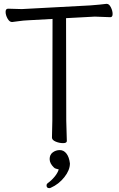

<svg xmlns="http://www.w3.org/2000/svg" viewBox="-20 -730 617 994"><path d="M249 -18 251 -107 252 -632 126 -625Q101 -624 77.5 -620.5Q54 -617 43 -616H42Q29 -616 19 -634Q9 -652 9 -668.5Q9 -685 22 -685L93 -683L447 -702Q470 -704 494 -706Q518 -708 530 -710H533Q545 -710 554 -692Q563 -674 563 -657.5Q563 -641 551 -641L471 -644L322 -636L323 -106L326 0Q326 11 306.5 11Q287 11 268 3Q249 -5 249 -18ZM235 244Q221 244 221 230Q221 223 227 218Q246 205 262.5 185Q279 165 284 147Q282 146 272.5 144Q263 142 259 137Q237 116 237 93.5Q237 71 253 59Q269 47 289.5 47Q310 47 324 65Q338 83 342 116Q342 151 313 187.5Q284 224 243 242Q239 244 235 244Z"/></svg>

Font: Fusion Kai T
Style: Regular
Weight: 400
Designer: Fontworks Inc.
Version: Version 24.134;May 13, 2024